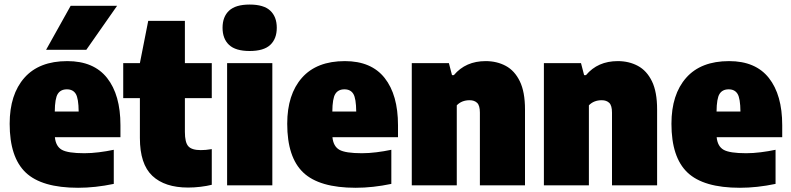

<svg xmlns="http://www.w3.org/2000/svg" viewBox="-20 -834 3558 864"><path d="M331.5 11Q168 11 95.8 -57.5Q23.5 -126 23.5 -277Q23.5 -409 89.8 -484Q156 -559 283 -559Q402 -559 462 -483Q522 -407 522 -270.5V-216.5H227Q231 -175.5 258.2 -160Q285.5 -144.5 359.5 -144.5Q391 -144.5 425 -148.8Q459 -153 492 -160V-6.5Q408.5 11 331.5 11ZM281 -432Q253 -432 240 -411.5Q227 -391 226.5 -332H334Q333.5 -391 321 -411.5Q308.5 -432 281 -432ZM187.5 -610 298 -808H507L368.5 -610Z M826.5 10Q721.5 10 665.5 -42.8Q609.5 -95.5 609.5 -213V-392.5H534.5V-550H609.5L647 -740H812V-550H933V-392.5H812V-240.5Q812 -193 827.5 -175.8Q843 -158.5 883.5 -158.5Q894.5 -158.5 906.2 -159.5Q918 -160.5 933 -163V-2.5Q911.5 3 882.8 6.5Q854 10 826.5 10Z M1002 0V-550H1205.5V0ZM1103.5 -604.5Q1040 -604.5 1010.8 -632Q981.5 -659.5 981.5 -709Q981.5 -758.5 1010.8 -786Q1040 -813.5 1103.5 -813.5Q1167 -813.5 1196.2 -786Q1225.5 -758.5 1225.5 -709Q1225.5 -659.5 1196.2 -632Q1167 -604.5 1103.5 -604.5Z M1580.5 11Q1417 11 1344.8 -57.5Q1272.5 -126 1272.5 -277Q1272.5 -409 1338.8 -484Q1405 -559 1532 -559Q1651 -559 1711 -483Q1771 -407 1771 -270.5V-216.5H1476Q1480 -175.5 1507.2 -160Q1534.5 -144.5 1608.5 -144.5Q1640 -144.5 1674 -148.8Q1708 -153 1741 -160V-6.5Q1657.5 11 1580.5 11ZM1530 -432Q1502 -432 1489 -411.5Q1476 -391 1475.5 -332H1583Q1582.5 -391 1570 -411.5Q1557.5 -432 1530 -432Z M1833 0V-550H2000L2014 -496H2022.5Q2075.5 -559 2165.5 -559Q2216 -559 2256 -537.5Q2296 -516 2319.2 -468.2Q2342.5 -420.5 2342.5 -341.5V0H2139.5V-327Q2139.5 -359.5 2127 -371.2Q2114.5 -383 2093.5 -383Q2057.5 -383 2035.5 -360V0Z M2427.5 0V-550H2594.5L2608.5 -496H2617Q2670 -559 2760 -559Q2810.5 -559 2850.5 -537.5Q2890.5 -516 2913.8 -468.2Q2937 -420.5 2937 -341.5V0H2734V-327Q2734 -359.5 2721.5 -371.2Q2709 -383 2688 -383Q2652 -383 2630 -360V0Z M3309.5 11Q3146 11 3073.8 -57.5Q3001.5 -126 3001.5 -277Q3001.5 -409 3067.8 -484Q3134 -559 3261 -559Q3380 -559 3440 -483Q3500 -407 3500 -270.5V-216.5H3205Q3209 -175.5 3236.2 -160Q3263.5 -144.5 3337.5 -144.5Q3369 -144.5 3403 -148.8Q3437 -153 3470 -160V-6.5Q3386.5 11 3309.5 11ZM3259 -432Q3231 -432 3218 -411.5Q3205 -391 3204.5 -332H3312Q3311.5 -391 3299 -411.5Q3286.5 -432 3259 -432Z"/></svg>

Font: Encode Sans SemiCondensed SemiCondensed Black
Style: Regular
Weight: 900
Width: 4
Designer: Multiple Designers
Foundry: Impallari Type
Version: Version 3.000; ttfautohint (v1.8.3) -l 8 -r 50 -G 200 -x 14 